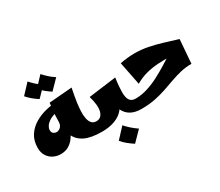

<svg xmlns="http://www.w3.org/2000/svg" viewBox="-150 -1033 1849 1613"><g transform="rotate(-30 775.0 -226.5)"><path d="M174 -10Q136 -10 103 -26.5Q70 -43 50 -75Q30 -107 30 -152Q30 -221 61.5 -270Q93 -319 145 -350Q197 -381 259 -395.5Q321 -410 381 -410V-340Q333 -340 297.5 -329.5Q262 -319 238.5 -302.5Q215 -286 203.5 -267.5Q192 -249 192 -232Q192 -208 206 -198Q220 -188 236 -188Q249 -188 262 -195.5Q275 -203 284 -218Q293 -233 293 -254L358 -257Q358 -210 346 -165.5Q334 -121 310.5 -86Q287 -51 253 -30.5Q219 -10 174 -10ZM570 0Q462 0 402 -29.5Q342 -59 317.5 -115.5Q293 -172 293 -254Q293 -280 294.5 -309Q296 -338 299.5 -369.5Q303 -401 307 -432L530 -450Q523 -413 516.5 -379Q510 -345 505.5 -311Q501 -277 499 -237Q497 -199 503.5 -167.5Q510 -136 526 -118Q542 -100 570 -100L590 -50ZM249 -500Q221 -518 194.5 -540Q168 -562 148 -586L235 -679Q258 -653 282 -631.5Q306 -610 337 -590ZM374 -500Q346 -518 319.5 -540Q293 -562 273 -586L360 -679Q383 -653 407 -631.5Q431 -610 462 -590Z M570 0V-100Q619 -100 635 -153Q651 -206 622 -305L890 -340Q883 -291 880.5 -258Q878 -225 878 -202L811 -172Q811 -118 779.5 -79.5Q748 -41 693.5 -20.5Q639 0 570 0ZM950 0Q890 0 849 -22.5Q808 -45 787 -90Q766 -135 766 -202H878Q878 -149 895.5 -124.5Q913 -100 950 -100L970 -50ZM756 226Q727 207 698.5 184Q670 161 650 136L741 38Q766 66 791 88Q816 110 848 132Z M950 0V-100Q1008 -100 1065.5 -118Q1123 -136 1178 -164.5Q1233 -193 1284 -224.5Q1335 -256 1379.5 -284.5Q1424 -313 1459.5 -331Q1495 -349 1520 -349L1502 -119Q1445 -119 1395 -107Q1345 -95 1296 -77.5Q1247 -60 1195 -42Q1143 -24 1083 -12Q1023 0 950 0ZM1035 -195 990 -420Q1068 -435 1133.5 -434.5Q1199 -434 1259.5 -422Q1320 -410 1383 -391Q1446 -372 1520 -349L1487 -260Q1431 -260 1374 -261.5Q1317 -263 1259.5 -259.5Q1202 -256 1145.5 -241.5Q1089 -227 1035 -195Z"/></g></svg>

Font: Marhey Light
Style: Bold
Weight: 700
Version: Version 1.000